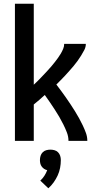

<svg xmlns="http://www.w3.org/2000/svg" viewBox="-20 -755 540 1029"><path d="M60 0V-735H161V-301Q171 -310 181 -320Q191 -330 200.5 -340Q210 -350 219.5 -360Q229 -370 238.5 -380.5Q248 -391 257 -401.5Q266 -412 274.5 -423Q283 -434 291 -445Q299 -456 306 -468Q313 -480 318.5 -493Q324 -506 324 -520H440Q440 -503 432 -487.5Q424 -472 415 -457.5Q406 -443 396 -429Q386 -415 375 -402Q364 -389 352.5 -376Q341 -363 329.5 -350.5Q318 -338 306 -326Q294 -314 282 -302Q295 -285 308 -267.5Q321 -250 333.5 -232Q346 -214 358 -196Q370 -178 381.5 -159.5Q393 -141 403.5 -122Q414 -103 423.5 -83Q433 -63 440.5 -42.5Q448 -22 448 0H347Q347 -23 338.5 -45Q330 -67 319.5 -88Q309 -109 297.5 -129Q286 -149 273 -168.5Q260 -188 247 -207.5Q234 -227 220 -246Q206 -233 191 -220Q176 -207 161 -195V0ZM239 254 196 213Q209 201 218 187Q227 173 233 157Q224 155 216.5 150Q209 145 203.5 137.5Q198 130 196 121Q194 112 194 103Q194 91 197.5 80Q201 69 209 61Q217 53 228 50Q239 47 250 47Q261 47 272 50Q283 53 291 61Q299 69 302.5 80Q306 91 306 103Q306 124 302 145Q298 166 289 185.5Q280 205 267.5 222.5Q255 240 239 254Z"/></svg>

Font: Zed Sans Semibold
Style: Regular
Weight: 600
Designer: Belleve Invis
Foundry: Belleve Invis
Version: Version 1.0.0; ttfautohint (v1.8.4)